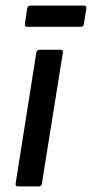

<svg xmlns="http://www.w3.org/2000/svg" viewBox="-20 -667 329 687"><path d="M45 0Q34 0 36 -11L110 -479Q112 -489 122 -489H196Q207 -489 205 -479L130 -11Q128 0 120 0ZM77 -571Q68 -571 69 -581L77 -636Q79 -647 89 -647H280Q291 -647 289 -636L280 -581Q279 -571 268 -571Z"/></svg>

Font: Sofia Sans Semi Condensed SemiBold
Style: Italic
Weight: 600
Italic angle: -9°
Version: Version 4.100